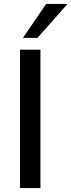

<svg xmlns="http://www.w3.org/2000/svg" viewBox="-20 -958 364 978"><path d="M82 0V-705H186V0ZM97 -765 215 -938H324L171 -765Z"/></svg>

Font: Nunito Sans 12pt ExtraLight 12pt SemiBold
Style: Regular
Weight: 600
Version: Version 3.101;gftools[0.9.27]